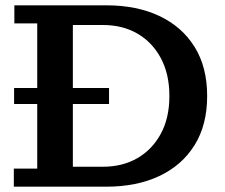

<svg xmlns="http://www.w3.org/2000/svg" viewBox="-20 -702 845 722"><path d="M32 0V-68H120V-311H33V-371H120V-614H34V-682H380Q494 -682 579 -642Q664 -602 711.5 -526Q759 -450 759 -341Q759 -232 711.5 -156Q664 -80 579 -40Q494 0 380 0ZM390 -311H254V-75H367Q441 -75 497 -107.5Q553 -140 585 -199.5Q617 -259 617 -341Q617 -423 585 -483Q553 -543 497 -575.5Q441 -608 367 -608H254V-371H390Z"/></svg>

Font: Montagu Slab 16pt Medium
Style: Regular
Weight: 500
Designer: Florian Karsten
Foundry: Florian Karsten
Version: Version 1.000; ttfautohint (v1.8.3)